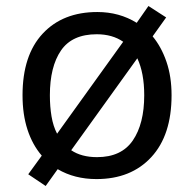

<svg xmlns="http://www.w3.org/2000/svg" viewBox="-20 -586 645 639"><path d="M551 -269Q551 -136 483.5 -63Q416 10 301 10Q228 10 172 -23L132 33L74 -6L119 -68Q88 -104 71.5 -154.5Q55 -205 55 -269Q55 -402 122 -474Q189 -546 304 -546Q377 -546 435 -510L474 -566L533 -528L488 -465Q517 -430 534 -380.5Q551 -331 551 -269ZM146 -269Q146 -231 151.5 -198.5Q157 -166 170 -141L390 -447Q354 -472 302 -472Q220 -472 183 -418Q146 -364 146 -269ZM460 -269Q460 -343 437 -392L217 -86Q251 -63 303 -63Q384 -63 422 -118.5Q460 -174 460 -269Z"/></svg>

Font: Noto Sans Multani
Style: Regular
Weight: 400
Designer: Monotype Design Team
Foundry: Monotype Imaging Inc.
Version: Version 2.002; ttfautohint (v1.8.4.7-5d5b)